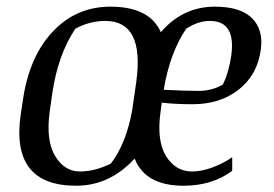

<svg xmlns="http://www.w3.org/2000/svg" viewBox="-20 -561 842 591"><path d="M483.9 -284.7Q547.9 -281.2 590.3 -281.2Q632.8 -281.2 666 -300.8Q684.6 -338.9 691.9 -390.1Q706.5 -496.6 626 -496.6Q589.8 -496.6 553.2 -472.7Q502.9 -398.4 483.9 -284.7ZM321.3 -57.6Q368.7 -119.1 387.2 -223.6L399.4 -308.6Q425.3 -496.6 304.2 -496.6Q256.3 -496.6 211.9 -472.7Q158.2 -392.1 141.1 -274.4L132.8 -216.3Q121.1 -127.4 149.9 -80.3Q178.7 -33.2 225.6 -33.2Q272.5 -33.2 321.3 -57.6ZM319.8 -540.5Q440.4 -540.5 475.1 -461.9L476.1 -462.9Q543 -540.5 641.6 -540.5Q720.2 -540.5 755.9 -504.9Q791.5 -469.2 782.7 -407.7Q772 -330.1 714.8 -285.2Q657.7 -240.2 573.2 -240.2Q517.1 -240.2 478 -245.1L474.1 -216.3Q461.9 -127.4 491.2 -80.3Q520.5 -33.2 571.3 -33.2Q601.1 -33.2 635.3 -46.1Q669.4 -59.1 694.8 -77.1V-35.2Q633.3 10.7 544.9 10.7Q427.2 10.7 394.5 -72.8Q392.1 -69.8 389.2 -67.4Q314.5 10.7 214.4 10.7Q11.7 10.7 43.9 -209.5L50.8 -254.9Q70.3 -387.2 142.6 -463.9Q214.8 -540.5 319.8 -540.5Z"/></svg>

Font: NoticiaText-Italic
Style: Italic
Weight: 400
Italic angle: -8°
Designer: JM Sole
Foundry: JM Sole
Version: Version 1.003